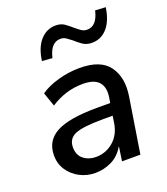

<svg xmlns="http://www.w3.org/2000/svg" viewBox="-137 -829 810 933"><g transform="rotate(-20 268.5 -362.5)"><path d="M196 9Q153 9 116 -10.5Q79 -30 57 -63.5Q35 -97 35 -139Q35 -216 101 -251Q167 -286 310 -286H379L383 -310Q392 -363 368 -391Q344 -419 285 -419Q196 -419 118 -368L93 -440Q130 -466 185.5 -481.5Q241 -497 297 -497Q406 -497 448.5 -437.5Q491 -378 476 -284L431 0H336L347 -75Q322 -31 281.5 -11Q241 9 196 9ZM225 -63Q276 -63 315.5 -96.5Q355 -130 364 -190L369 -224H319Q215 -224 175 -207Q135 -190 135 -145Q135 -105 161.5 -84Q188 -63 225 -63ZM190 -587 137 -591Q146 -658 178.5 -694.5Q211 -731 258 -731Q286 -731 305 -717Q324 -703 341 -688Q354 -677 367 -668Q380 -659 396 -659Q447 -659 464 -734L518 -731Q508 -663 476 -627Q444 -591 397 -591Q369 -591 349.5 -604.5Q330 -618 314 -633Q300 -644 287 -653Q274 -662 258 -662Q207 -662 190 -587Z"/></g></svg>

Font: Nunito Sans SemiBold
Style: Italic
Weight: 600
Italic angle: -9°
Designer: Vernon Adams
Foundry: Vernon Adams
Version: Version 3.006; ttfautohint (v1.8.3)